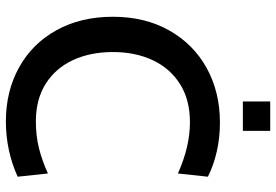

<svg xmlns="http://www.w3.org/2000/svg" viewBox="-163 -762 939 653"><g transform="rotate(90 306.5 -435.5)"><path d="M37 -350Q37 -459 83.5 -541.5Q130 -624 211.5 -669Q293 -714 397 -714Q449 -714 496.5 -703Q544 -692 581 -673L570 -571Q479 -612 396 -612Q319 -612 265.5 -578Q212 -544 184.5 -485Q157 -426 157 -350Q157 -274 184 -215Q211 -156 264 -122Q317 -88 393 -88Q442 -88 484 -98.5Q526 -109 570 -129L581 -26Q492 14 393 14Q290 14 209 -31Q128 -76 82.5 -158.5Q37 -241 37 -350ZM325 -885H425V-792H325Z"/></g></svg>

Font: Cabin Medium
Style: Regular
Weight: 500
Designer: Pablo Impallari
Foundry: Pablo Impallari. http://www.impallari.com Igino Marini. http://www.ikern.com
Version: Version 2.001